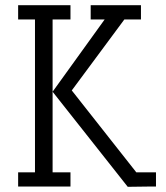

<svg xmlns="http://www.w3.org/2000/svg" viewBox="-20 -720 642 741"><path d="M330 -645V-700H524V-645H460L257 -371L506 -55H582V0H550L473 1L183 -366L384 -645ZM183 -645V-55H252V0H50V-55H115V-645H50V-700H252V-645Z"/></svg>

Font: Antic Slab
Style: Regular
Weight: 400
Designer: Santiago Orozco
Foundry: Santiago Orozco
Version: Version 001.001